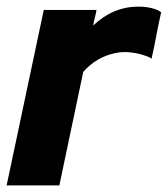

<svg xmlns="http://www.w3.org/2000/svg" viewBox="-27 -559 506 579"><path d="M-7 0Q21 -133 49 -264.5Q77 -396 105 -529H264Q262 -517 259 -505.5Q256 -494 254 -482Q314 -539 390 -539Q412 -539 430.5 -534.5Q449 -530 459 -522Q451 -487 444.5 -452Q438 -417 430 -382Q425 -386 415.5 -389.5Q406 -393 394.5 -396Q383 -399 371 -400.5Q359 -402 349 -402Q334 -402 321 -399Q263 -387 224 -342L152 0Z"/></svg>

Font: Rosa Sans Black
Style: Italic
Weight: 900
Italic angle: -12°
Designer: Pentagram / MCKL
Foundry: Pentagram / MCKL
Version: Version 1.005;September 16, 2019;FontCreator 11.5.0.2425 64-